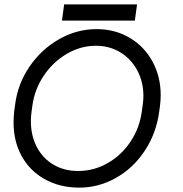

<svg xmlns="http://www.w3.org/2000/svg" viewBox="-20 -835 835 877"><path d="M42 -275Q42 -301 45 -328L49 -357Q61 -452 115 -531Q169 -610 250 -656Q331 -702 421 -702Q505 -702 572 -662.5Q639 -623 676.5 -554Q714 -485 714 -401Q714 -377 711 -353L707 -324Q694 -226 641 -146Q588 -66 508 -21.5Q428 23 338 22Q250 21 182.5 -17.5Q115 -56 78.5 -123Q42 -190 42 -275ZM628 -328 632 -357Q635 -377 635 -397Q635 -461 607 -513.5Q579 -566 529.5 -596Q480 -626 418 -626Q348 -626 285 -589Q222 -552 180 -489.5Q138 -427 128 -353L124 -324Q121 -303 121 -282Q121 -216 148 -164Q175 -112 224 -83Q273 -54 337 -54Q409 -54 472 -90Q535 -126 576.5 -188.5Q618 -251 628 -328ZM273 -815H606L596 -741H263Z"/></svg>

Font: Bellota Text
Style: Bold Italic
Weight: 700
Italic angle: -7.5°
Designer: Kemie Guaida
Foundry: Kemie Guaida
Version: Version 4.001